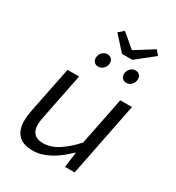

<svg xmlns="http://www.w3.org/2000/svg" viewBox="-201 -962 1001 1094"><g transform="rotate(30 300.0 -415.0)"><path d="M182 12Q116 12 86 -21Q56 -54 56 -109Q56 -130 58.5 -149.5Q61 -169 65 -189L125 -486H201L143 -197Q139 -178 136.5 -162Q134 -146 134 -129Q134 -93 153.5 -73.5Q173 -54 211 -54Q261 -54 310 -85Q359 -116 409 -172L472 -486H549L452 0H389L402 -99H398Q376 -78 351.5 -58Q327 -38 300 -22.5Q273 -7 243.5 2.5Q214 12 182 12ZM266 -589Q250 -589 240 -599Q230 -609 230 -625Q230 -647 244 -662Q258 -677 278 -677Q295 -677 305 -667Q315 -657 315 -640Q315 -619 300.5 -604Q286 -589 266 -589ZM452 -589Q435 -589 425 -599Q415 -609 415 -625Q415 -647 429 -662Q443 -677 463 -677Q480 -677 489.5 -667Q499 -657 499 -640Q499 -619 485 -604Q471 -589 452 -589ZM348 -720 264 -813 297 -842 385 -768H389L507 -842L532 -812L416 -720Z"/></g></svg>

Font: Source Code Pro
Style: Italic
Weight: 400
Italic angle: -11°
Monospace: yes
Designer: Paul D. Hunt, Teo Tuominen
Foundry: Adobe Systems Incorporated
Version: Version 1.050;PS 1.000;hotconv 16.6.51;makeotf.lib2.5.65220